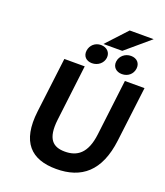

<svg xmlns="http://www.w3.org/2000/svg" viewBox="-171 -1077 1037 1204"><g transform="rotate(20 347.5 -475.0)"><path d="M650 -288 695 -654H564L519 -282C503 -148 441 -109 361 -109C282 -109 235 -148 251 -282L296 -654H160L115 -288C89 -75 180 12 347 12C515 12 624 -75 650 -288ZM644 -962H484L358 -826H484ZM347 -815C308 -815 278 -788 273 -751C268 -714 292 -688 331 -688C370 -688 403 -714 408 -751C413 -788 386 -815 347 -815ZM547 -815C508 -815 476 -788 471 -751C466 -714 492 -688 531 -688C571 -688 601 -714 606 -751C611 -788 587 -815 547 -815Z"/></g></svg>

Font: Falling Sky
Style: SeBdObl
Weight: 600
Designer: Paul D. Hunt
Foundry: Adobe Systems Incorporated
Version: Version 1.02